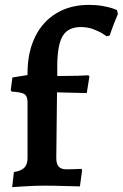

<svg xmlns="http://www.w3.org/2000/svg" viewBox="-20 -762 504 788"><path d="M93 -454V-462Q93 -547 124 -610.5Q155 -674 212 -708Q269 -742 345 -742Q375 -742 400.5 -737.5Q426 -733 441 -728Q456 -723 460 -721L464 -705Q461 -698 451.5 -674.5Q442 -651 430 -616L417 -613Q414 -616 399.5 -625Q385 -634 362 -642.5Q339 -651 312 -651Q260 -651 238 -615.5Q216 -580 215 -496V-450Q265 -450 299 -451Q333 -452 343 -453L347 -448L336 -380Q327 -380 295 -381Q263 -382 214 -383L211 -113Q211 -89 221 -78Q231 -67 253 -67Q275 -67 292 -68Q309 -69 314 -69L317 -64L308 3Q291 3 247.5 1.5Q204 0 163 0Q128 0 85.5 2.5Q43 5 30 6L37 -56Q66 -60 79.5 -73.5Q93 -87 93 -113V-346Q92 -369 79 -376.5Q66 -384 28 -386L24 -392L31 -444Z"/></svg>

Font: Sahitya
Style: Bold
Weight: 700
Designer: Juan Pablo del Peral
Foundry: Juan Pablo del Peral (http://www.huertatipografica.com)
Version: Version 1.001;PS 001.000;hotconv 1.0.70;makeotf.lib2.5.58329